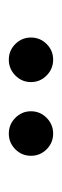

<svg xmlns="http://www.w3.org/2000/svg" viewBox="129 -846 142 440"><g transform="rotate(-90 200.0 -626.0)"><path d="M149.9 -661.9Q165 -647 165 -626Q165 -605 149.9 -590.1Q134.8 -575.2 113.8 -575.2Q92.8 -575.2 77.9 -590.1Q63 -605 63 -626Q63 -647 77.9 -661.9Q92.8 -676.8 113.8 -676.8Q134.8 -676.8 149.9 -661.9ZM319.1 -661.9Q334 -647 334 -626Q334 -605 319.1 -590.1Q304.2 -575.2 283.2 -575.2Q262.2 -575.2 247.1 -590.1Q231.9 -605 231.9 -626Q231.9 -647 247.1 -661.9Q262.2 -676.8 283.2 -676.8Q304.2 -676.8 319.1 -661.9Z"/></g></svg>

Font: Aka-Acid-Varela
Style: Regular
Weight: 400
Designer: Joe Prince, Avraham Cornfeld, Cyberella
Foundry: Joe Prince, Avraham Cornfeld, Cyberella
Version: Version 2.000; ttfautohint (v1.5.33-1714) -l 8 -r 50 -G 200 